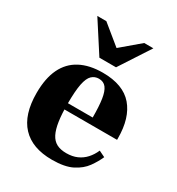

<svg xmlns="http://www.w3.org/2000/svg" viewBox="-173 -818 866 940"><g transform="rotate(30 260.5 -348.5)"><path d="M261 12Q149 12 91 -50Q33 -112 33 -234Q33 -317 59.5 -372Q86 -427 138 -454.5Q190 -482 265 -482Q323 -482 365.5 -466Q408 -450 435 -418.5Q462 -387 475.5 -342.5Q489 -298 489 -240V-232H118V-267H331Q331 -330 325 -369.5Q319 -409 304.5 -428Q290 -447 263 -447Q240 -447 223.5 -431.5Q207 -416 199 -376.5Q191 -337 191 -263Q191 -206 197 -165.5Q203 -125 216 -99.5Q229 -74 251 -62.5Q273 -51 306 -51Q340 -51 366 -62.5Q392 -74 411 -95Q430 -116 442 -144L477 -127Q463 -95 440 -63Q417 -31 375 -9.5Q333 12 261 12ZM213 -537 102 -709H153L262 -620L367 -709H419L307 -537Z"/></g></svg>

Font: Frank Ruhl Libre ExtraBold
Style: Regular
Weight: 800
Designer: Yanek Iontef
Foundry: Fontef
Version: Version 6.003;gftools[0.9.30]